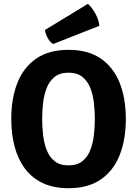

<svg xmlns="http://www.w3.org/2000/svg" viewBox="-20 -954 706 988"><path d="M197 -342Q197 -301.5 201.8 -259.5Q206.5 -217.5 220.2 -182Q234 -146.5 261 -124.8Q288 -103 332.5 -103Q377 -103 404 -124.8Q431 -146.5 444.8 -182Q458.5 -217.5 463.2 -259.5Q468 -301.5 468 -342Q468 -382.5 463.2 -424.2Q458.5 -466 444.8 -501.2Q431 -536.5 404 -558.2Q377 -580 332.5 -580Q288 -580 261 -558.2Q234 -536.5 220.2 -501.2Q206.5 -466 201.8 -424.2Q197 -382.5 197 -342ZM38 -342Q38 -448.5 70 -528.5Q102 -608.5 167.2 -653Q232.5 -697.5 332.5 -697.5Q433.5 -697.5 498.8 -652.5Q564 -607.5 595.8 -527.5Q627.5 -447.5 627.5 -342Q627.5 -235.5 595.5 -155.2Q563.5 -75 498.2 -30.2Q433 14.5 332.5 14.5Q257 14.5 201.5 -11.2Q146 -37 109.8 -84.5Q73.5 -132 55.8 -197.5Q38 -263 38 -342ZM432 -934Q450 -920 469.2 -886.8Q488.5 -853.5 491 -821L253.5 -727.5Q237.5 -736 225.8 -758Q214 -780 211 -799.5Z"/></svg>

Font: Signika Negative Light
Style: Bold
Weight: 700
Version: Version 2.001